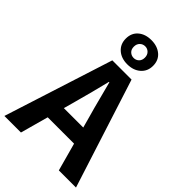

<svg xmlns="http://www.w3.org/2000/svg" viewBox="-294 -1120 1230 1230"><g transform="rotate(45 320.5 -505.0)"><path d="M-3.8 0 233.3 -740.8H407.5L644.9 0H489.5L383.7 -385.9Q366.9 -444.1 351.2 -506.3Q335.5 -568.5 319.4 -627.9H315.4Q300.9 -567.7 284.7 -505.9Q268.5 -444.1 252.5 -385.9L146.3 0ZM143.3 -190.1V-304.8H495.4V-190.1ZM319 -790.3Q264.2 -790.3 229.9 -820.6Q195.6 -850.9 195.6 -900.4Q195.6 -951.2 229.9 -980.5Q264.2 -1009.8 319 -1009.8Q373.4 -1009.8 408.2 -980.5Q443 -951.2 443 -900.4Q443 -850.9 408.2 -820.6Q373.4 -790.3 319 -790.3ZM319 -848Q339.5 -848 354.1 -861.9Q368.7 -875.8 368.7 -900.4Q368.7 -924.6 354.1 -939.1Q339.5 -953.6 319 -953.6Q298.2 -953.6 283.4 -939.1Q268.6 -924.6 268.6 -900.4Q268.6 -875.8 283.4 -861.9Q298.2 -848 319 -848Z"/></g></svg>

Font: Noto Sans TC Thin
Style: Regular
Weight: 100
Designer: Ryoko NISHIZUKA 西塚涼子 (kana, bopomofo & ideographs); Paul D. Hunt (Latin, Greek & Cyrillic); Sandoll Communications 산돌커뮤니
Foundry: Adobe
Version: Version 2.004-H2;hotconv 1.0.118;makeotfexe 2.5.65603